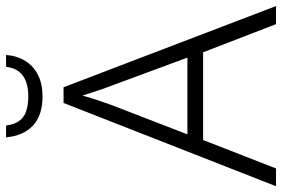

<svg xmlns="http://www.w3.org/2000/svg" viewBox="-172 -780 951 648"><g transform="rotate(-90 304.0 -455.5)"><path d="M547 0 452 -246H156L60 0H0L281 -717H334L608 0ZM339 -556Q335 -566 329 -583Q323 -600 317 -619Q311 -638 306 -653Q301 -636 295.5 -618Q290 -600 284 -584Q278 -568 274 -555L175 -299H434ZM443 -911Q440 -873 422.5 -845.5Q405 -818 375 -803Q345 -788 303 -788Q239 -788 204.5 -820.5Q170 -853 165 -911H205Q208 -885 219.5 -868Q231 -851 252.5 -843.5Q274 -836 304 -836Q333 -836 354 -844Q375 -852 387.5 -868.5Q400 -885 403 -911Z"/></g></svg>

Font: Noto Sans Armenian Light
Style: Regular
Weight: 300
Designer: Monotype Design Team
Foundry: Monotype Imaging Inc.
Version: Version 2.007